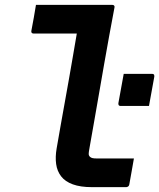

<svg xmlns="http://www.w3.org/2000/svg" viewBox="-20 -770 655 790"><path d="M128 -750Q159 -750 190.5 -750Q222 -750 253.5 -750Q285 -750 316.5 -750Q348 -750 379.5 -750Q411 -750 442 -750Q445 -750 447 -749Q449 -748 450.5 -745.5Q452 -743 451 -739Q440 -682 429.5 -623.5Q419 -565 408.5 -506Q398 -447 388 -388Q378 -329 367.5 -270.5Q357 -212 347 -154Q345 -143 345 -136.5Q345 -130 350 -125Q354 -121 360.5 -119.5Q367 -118 378 -118Q397 -118 421 -118Q445 -118 469 -118Q493 -118 512 -118H531Q526 -91 521.5 -64Q517 -37 512 -11Q511 -7 509.5 -5Q508 -3 505 -1.5Q502 0 499 0Q490 0 466.5 0Q443 0 413.5 0Q384 0 358 0Q311 0 279.5 -11.5Q248 -23 231.5 -44.5Q215 -66 211 -95Q207 -124 213 -159Q221 -206 229.5 -253.5Q238 -301 246.5 -348.5Q255 -396 263.5 -443.5Q272 -491 280 -538.5Q288 -586 296 -632H277Q252 -632 224.5 -632Q197 -632 170.5 -632Q144 -632 118 -632Q113 -632 110.5 -635Q108 -638 109 -643Q114 -670 119 -697Q124 -724 128 -750ZM593 -334Q561 -334 535 -334Q509 -334 476 -334Q473 -334 470.5 -335.5Q468 -337 467.5 -339.5Q467 -342 467 -345L489 -466Q522 -466 548 -466Q574 -466 606 -466Q610 -466 612 -464.5Q614 -463 614.5 -461Q615 -459 615 -455Z"/></svg>

Font: RecMonoLinear Nerd Font Mono
Style: Bold Italic
Weight: 700
Italic angle: -10°
Monospace: yes
Version: Version 1.085; ttfautohint (v1.8.4.7-5d5b);Nerd Fonts 3.2.1